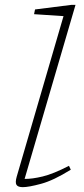

<svg xmlns="http://www.w3.org/2000/svg" viewBox="-20 -762 345 792"><path d="M242 -695.5 120.5 -703.5 124.5 -723 275 -742H291.5L81.5 -24Q112 -23.5 155.8 -34Q199.5 -44.5 264.5 -78L272 -62Q200.5 -17.5 149.5 -3.8Q98.5 10 74 10Q54 10 48 0.5Q42 -9 49 -33.5Z"/></svg>

Font: Newsreader Caption ExtraLight
Style: Italic
Weight: 275
Italic angle: -17°
Designer: Hugues Gentile
Foundry: Production Type
Version: Version 1.001